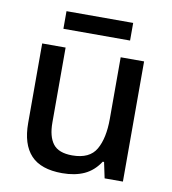

<svg xmlns="http://www.w3.org/2000/svg" viewBox="-80 -768 760 848"><g transform="rotate(10 300.0 -344.0)"><path d="M255 10Q159 10 114 -38.5Q69 -87 69 -182V-539H174V-203Q174 -140 199 -107.5Q224 -75 285 -75Q363 -75 392 -125.5Q421 -176 421 -263V-539H526V0H444L429 -71H423Q395 -28 353.5 -9Q312 10 255 10ZM150 -619V-698H449V-619Z"/></g></svg>

Font: Noto Sans Mono Medium
Style: Regular
Weight: 500
Designer: Monotype Design Team
Foundry: Monotype Imaging Inc.
Version: Version 2.014